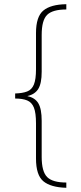

<svg xmlns="http://www.w3.org/2000/svg" viewBox="-20 -734 386 912"><path d="M295 158Q221 156 186 127Q151 98 151 19V-148Q151 -198 141 -223Q131 -248 109 -257Q87 -266 52 -266V-290Q87 -291 109 -299.5Q131 -308 141 -332.5Q151 -357 151 -405V-577Q151 -655 186 -684Q221 -713 295 -714V-689Q230 -689 204 -663.5Q178 -638 178 -568V-393Q178 -338 162 -312Q146 -286 111 -278V-277Q146 -270 162 -243.5Q178 -217 178 -160V11Q178 81 204 107Q230 133 295 133Z"/></svg>

Font: Noto Sans Lao ExtraCondensed Thin
Style: Regular
Weight: 100
Width: 2
Designer: Monotype Design Team
Foundry: Monotype Imaging Inc.
Version: Version 2.003; ttfautohint (v1.8.4.7-5d5b)